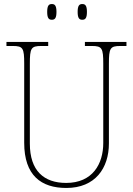

<svg xmlns="http://www.w3.org/2000/svg" viewBox="-20 -922 661 952"><path d="M388 -824C403 -824 411 -832 411 -863C411 -894 403 -902 388 -902C373 -902 365 -894 365 -863C365 -832 373 -824 388 -824ZM237 -824C252 -824 260 -832 260 -863C260 -894 252 -902 237 -902C222 -902 214 -894 214 -863C214 -832 222 -824 237 -824ZM309 10C452 10 520 -88 520 -211V-606C520 -683 526 -694 576 -694H607V-714H401V-694H436C486 -694 492 -683 492 -606V-213C492 -109 439 -15 308 -15C198 -15 128 -75 128 -210V-606C128 -683 134 -694 184 -694H219V-714H12V-694H44C94 -694 100 -683 100 -607V-214C100 -52 184 10 309 10Z"/></svg>

Font: Noto Serif Devanagari SemiCondensed Thin
Style: Regular
Weight: 100
Width: 4
Designer: Universal Thirst, Indian Type Foundry and the Monotype Design Team
Foundry: Monotype Imaging Inc.
Version: Version 2.004